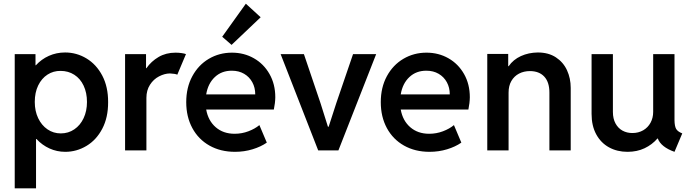

<svg xmlns="http://www.w3.org/2000/svg" viewBox="-20 -813 3740 1038"><path d="M59.6 -520.5H171.9V-460H173.8Q204.1 -493.2 244.6 -511.2Q285.2 -529.3 332 -529.3Q394 -529.3 447.5 -497.1Q501 -464.8 533 -404.1Q564.9 -343.3 564.5 -260.7Q564.9 -178.2 533 -117.2Q501 -56.2 447.5 -24.2Q394 7.8 333 7.8Q287.6 7.8 247.8 -10.3Q208 -28.3 177.2 -61.5H174.8V205.1H59.6ZM450.2 -261.7Q450.2 -311.5 432.1 -349.9Q414.1 -388.2 381.6 -408.9Q349.1 -429.7 307.6 -429.7Q268.6 -430.2 236.8 -409.7Q205.1 -389.2 186.5 -351.1Q168 -313 168 -261.7Q168 -212.9 186.3 -174.3Q204.6 -135.7 236.6 -113.8Q268.6 -91.8 308.6 -91.8Q349.6 -91.8 381.8 -113.8Q414.1 -135.7 432.1 -174.3Q450.2 -212.9 450.2 -261.7Z M656.2 -520.5H769.5V-444.3H771.5Q797.4 -481.4 837.4 -504.9Q877.4 -528.3 928.7 -528.3Q946.3 -528.3 962.4 -525.9Q978.5 -523.4 985.4 -520.5L938.5 -409.2Q934.6 -411.6 923.1 -413.6Q911.6 -415.5 898.4 -416Q869.6 -415.5 839.8 -400.1Q810.1 -384.8 790.8 -354.7Q771.5 -324.7 771.5 -284.2V0H656.2Z M986.8 -260.7Q986.8 -340.3 1019.8 -401.1Q1052.7 -461.9 1109.1 -495.1Q1165.5 -528.3 1233.9 -528.3Q1299.3 -528.3 1352.5 -498Q1405.8 -467.8 1437 -412.8Q1468.3 -357.9 1468.3 -287.1Q1467.8 -255.9 1460.4 -220.7H1094.7Q1105.5 -160.6 1146.2 -125.2Q1187 -89.8 1248.5 -89.8Q1287.6 -89.8 1323 -103.3Q1358.4 -116.7 1382.3 -136.7L1422.4 -42Q1390.1 -19.5 1345.2 -5.9Q1300.3 7.8 1250.5 7.8Q1172.4 7.8 1112.5 -25.9Q1052.7 -59.6 1019.8 -120.6Q986.8 -181.6 986.8 -260.7ZM1359.9 -302.7Q1359.9 -339.4 1344 -368.4Q1328.1 -397.5 1299.6 -414.1Q1271 -430.7 1233.9 -430.7Q1178.7 -431.2 1141.6 -396.5Q1104.5 -361.8 1094.7 -302.7ZM1181.2 -614.3 1309.1 -793 1389.2 -719.7 1231.9 -570.3Z M1497.1 -520.5H1623L1712.9 -254.9L1752.9 -127.9H1756.8L1797.9 -254.9L1888.7 -520.5H2013.7L1809.6 0H1700.2Z M2038.6 -260.7Q2038.6 -340.3 2071.5 -401.1Q2104.5 -461.9 2160.9 -495.1Q2217.3 -528.3 2285.6 -528.3Q2351.1 -528.3 2404.3 -498Q2457.5 -467.8 2488.8 -412.8Q2520 -357.9 2520 -287.1Q2519.5 -255.9 2512.2 -220.7H2146.5Q2157.2 -160.6 2198 -125.2Q2238.8 -89.8 2300.3 -89.8Q2339.4 -89.8 2374.8 -103.3Q2410.2 -116.7 2434.1 -136.7L2474.1 -42Q2441.9 -19.5 2397 -5.9Q2352.1 7.8 2302.2 7.8Q2224.1 7.8 2164.3 -25.9Q2104.5 -59.6 2071.5 -120.6Q2038.6 -181.6 2038.6 -260.7ZM2411.6 -302.7Q2411.6 -339.4 2395.8 -368.4Q2379.9 -397.5 2351.3 -414.1Q2322.8 -430.7 2285.6 -430.7Q2230.5 -431.2 2193.4 -396.5Q2156.2 -361.8 2146.5 -302.7Z M2614.3 -521.5H2727.5V-455.1H2730Q2754.4 -490.7 2796.1 -509.8Q2837.9 -528.8 2887.7 -529.3Q2945.3 -529.3 2985.4 -502.9Q3025.4 -476.6 3045.4 -433.1Q3065.4 -389.6 3065.4 -337.9V0H2950.2V-312.5Q2950.2 -369.1 2922.4 -398.9Q2894.5 -428.7 2844.7 -428.7Q2812 -428.7 2785.9 -415Q2759.8 -401.4 2744.6 -375.2Q2729.5 -349.1 2729.5 -312.5V0H2614.3Z M3178.2 -197.3V-520.5H3293.5V-208Q3293.5 -171.4 3307.6 -145.5Q3321.8 -119.6 3345.5 -106.7Q3369.1 -93.8 3398.9 -93.8Q3431.6 -93.8 3457.3 -108.6Q3482.9 -123.5 3497.1 -149.7Q3511.2 -175.8 3511.2 -208V-520.5H3626.5V-163.1Q3627 -130.9 3635.3 -116.2Q3643.6 -101.6 3668.5 -91.8L3626.5 7.8Q3590.3 -4.9 3567.4 -23.2Q3544.4 -41.5 3536.1 -64.5H3534.7Q3505.4 -30.8 3464.6 -11.5Q3423.8 7.8 3372.6 7.8Q3316.4 7.8 3272.5 -16.4Q3228.5 -40.5 3203.4 -86.7Q3178.2 -132.8 3178.2 -197.3Z"/></svg>

Font: Reddit Sans Vanilla SemiBold
Style: Regular
Weight: 600
Designer: Stephen Hutchings
Foundry: Reddit
Version: Version 1.013